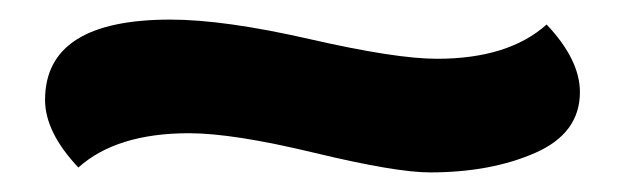

<svg xmlns="http://www.w3.org/2000/svg" viewBox="-20 -369 638 196"><path d="M26 -267Q26 -349 154 -349Q209 -349 296.5 -329Q384 -309 426 -309Q499 -309 538 -344Q572 -308 572 -275Q572 -233 526.5 -213Q481 -193 419 -193Q384 -193 301 -213Q218 -233 173 -233Q99 -233 60 -198Q26 -234 26 -267Z"/></svg>

Font: Overlock
Style: Black
Weight: 900
Designer: Dario Muhafara
Foundry: Dario Manuel Muhafara
Version: Version 1.001